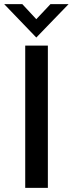

<svg xmlns="http://www.w3.org/2000/svg" viewBox="-29 -911 352 931"><path d="M93.3 0V-689.9H203.1V0ZM147 -729 -8.8 -891.1H79.1L147 -817.9L215.8 -891.1H303.7Z"/></svg>

Font: Acari Sans SemiBold
Style: Regular
Weight: 600
Designer: Alfredo Marco Pradil and Stefan Peev
Foundry: Hanken Design Co.
Version: Version 1.045;January 11, 2019;FontCreator 11.5.0.2425 64-bi